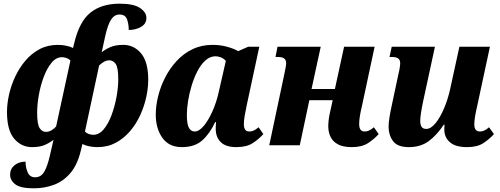

<svg xmlns="http://www.w3.org/2000/svg" viewBox="-20 -790 2717 1044"><path d="M163 234Q92 234 63.5 212.5Q35 191 35 160Q35 128 59 108.5Q83 89 119 89Q119 120 130.5 147Q142 174 171 174Q203 174 220.5 144Q238 114 251 57L271 -30Q251 -14 224 -2Q197 10 154 10Q96 10 57 -36Q18 -82 18 -181Q18 -225 29 -275Q40 -325 62.5 -373Q85 -421 118 -460Q151 -499 195 -522.5Q239 -546 294 -546Q317 -546 339.5 -541.5Q362 -537 377 -529L383 -553Q411 -673 472 -721.5Q533 -770 630 -770Q707 -770 741.5 -746.5Q776 -723 776 -693Q776 -660 746.5 -643.5Q717 -627 680 -627Q680 -660 670.5 -685.5Q661 -711 630 -711Q602 -711 584 -683.5Q566 -656 552 -593L533 -506Q553 -522 580.5 -534Q608 -546 651 -546Q708 -546 747 -500Q786 -454 786 -355Q786 -311 775 -261Q764 -211 742 -163Q720 -115 686.5 -76Q653 -37 609 -13.5Q565 10 510 10Q487 10 465 5.5Q443 1 428 -7L419 31Q400 108 362 152Q324 196 273 215Q222 234 163 234ZM229 -73Q246 -73 260 -81.5Q274 -90 285 -102L363 -461Q353 -471 340 -475Q327 -479 317 -479Q285 -479 260 -448.5Q235 -418 217.5 -371Q200 -324 191 -272.5Q182 -221 182 -177Q182 -114 195.5 -93.5Q209 -73 229 -73ZM487 -57Q519 -57 544 -87Q569 -117 586.5 -164Q604 -211 613.5 -263Q623 -315 623 -359Q623 -423 609 -442.5Q595 -462 575 -462Q559 -462 544.5 -453.5Q530 -445 519 -434L442 -75Q451 -65 464 -61Q477 -57 487 -57Z M969 10Q899 10 863 -40.5Q827 -91 827 -167Q827 -215 840 -267.5Q853 -320 878.5 -369.5Q904 -419 941 -459Q978 -499 1027 -522.5Q1076 -546 1135 -546Q1179 -546 1216 -535.5Q1253 -525 1275 -512L1330 -536H1390L1321 -215Q1315 -186 1310.5 -160.5Q1306 -135 1306 -115Q1306 -75 1335 -75Q1349 -75 1360.5 -80.5Q1372 -86 1386 -98L1412 -61Q1388 -34 1354.5 -12Q1321 10 1265 10Q1208 10 1180.5 -17Q1153 -44 1153 -90Q1153 -109 1155 -126H1150Q1120 -62 1079 -26Q1038 10 969 10ZM1038 -75Q1063 -75 1088.5 -106Q1114 -137 1135.5 -185.5Q1157 -234 1169 -288L1208 -459Q1195 -473 1180 -478.5Q1165 -484 1152 -484Q1122 -484 1097 -461.5Q1072 -439 1053.5 -403Q1035 -367 1022 -324.5Q1009 -282 1002.5 -240Q996 -198 996 -166Q996 -114 1007.5 -94.5Q1019 -75 1038 -75Z M1893 10Q1844 10 1816 -6Q1788 -22 1776.5 -47.5Q1765 -73 1765 -103Q1765 -137 1774 -177L1789 -245H1662L1610 0H1444L1526 -387Q1530 -407 1533 -422.5Q1536 -438 1536 -447Q1536 -480 1494 -480H1478L1489 -536H1724L1674 -306H1801L1851 -536H2017L1948 -213Q1941 -184 1937 -160Q1933 -136 1933 -116Q1933 -75 1962 -75Q1976 -75 1987.5 -80.5Q1999 -86 2013 -98L2039 -61Q2015 -34 1981.5 -12Q1948 10 1893 10Z M2203 10Q2141 10 2117 -23Q2093 -56 2093 -100Q2093 -123 2098 -153.5Q2103 -184 2110 -216L2146 -385Q2151 -405 2153.5 -421Q2156 -437 2156 -447Q2156 -480 2114 -480H2098L2110 -536H2345L2281 -240Q2274 -207 2269.5 -178.5Q2265 -150 2265 -131Q2265 -113 2272 -101Q2279 -89 2298 -89Q2323 -89 2348.5 -120.5Q2374 -152 2395 -202Q2416 -252 2428 -307L2478 -536H2644L2575 -215Q2568 -185 2563.5 -159Q2559 -133 2559 -114Q2559 -75 2590 -75Q2614 -75 2639 -98L2666 -61Q2642 -34 2608.5 -12Q2575 10 2520 10Q2457 10 2426.5 -16.5Q2396 -43 2396 -85Q2396 -100 2397 -112H2393Q2355 -55 2311 -22.5Q2267 10 2203 10Z"/></svg>

Font: Noto Serif SemiCondensed ExtraBold
Style: Italic
Weight: 800
Width: 4
Italic angle: -12°
Designer: Monotype Design Team
Foundry: Monotype Imaging Inc.
Version: Version 2.014; ttfautohint (v1.8.4.7-5d5b)